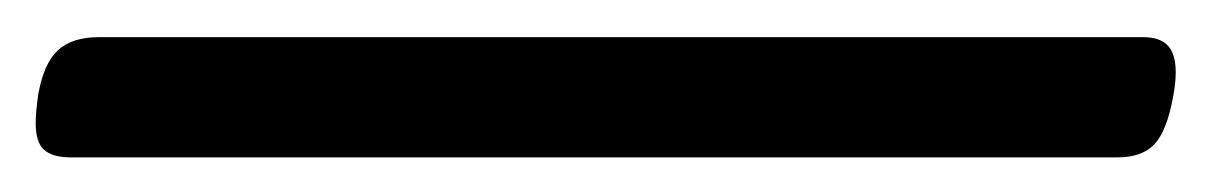

<svg xmlns="http://www.w3.org/2000/svg" viewBox="-48 105 669 106"><path d="M601.1 145Q601.1 150.9 599.6 158.7Q596.2 177.2 589.4 184.6Q582.5 191.9 568.8 191.9H-8.8Q-19 191.9 -23.7 187.7Q-28.3 183.6 -28.3 172.9Q-28.3 167 -26.9 157.2Q-23.9 140.1 -16.1 132.8Q-8.3 125.5 6.8 125.5H583Q592.3 125.5 596.7 130.1Q601.1 134.8 601.1 145Z"/></svg>

Font: Courier Prime
Style: Italic
Weight: 400
Italic angle: -10°
Designer: Alan Dague-Greene
Foundry: Quote-Unquote Apps
Version: Version 3.018